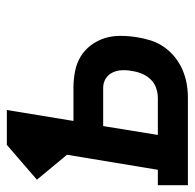

<svg xmlns="http://www.w3.org/2000/svg" viewBox="-46 -546 570 562"><g transform="rotate(-90 239.0 -265.0)"><path d="M-22 0V-88H23L67 -354L-6 -442L96 -530H198L166 -335H263Q287 -335 310.5 -330.5Q334 -326 353.5 -314.5Q373 -303 387 -284.5Q401 -266 408 -244.5Q415 -223 415 -198Q415 -173 411 -149Q408 -129 401.5 -108.5Q395 -88 382.5 -70Q370 -52 352.5 -38Q335 -24 315 -15.5Q295 -7 274.5 -3.5Q254 0 233 0ZM125 -88H233Q248 -88 262.5 -93Q277 -98 287.5 -109Q298 -120 304 -134Q310 -148 312 -163Q315 -177 314.5 -192Q314 -207 308 -220Q302 -233 290 -240.5Q278 -248 263 -248H151Z"/></g></svg>

Font: Iosevka Slab Semibold Oblique
Style: Regular
Weight: 600
Italic angle: -9°
Monospace: yes
Designer: Belleve Invis
Foundry: Belleve Invis
Version: Version 11.1.1; ttfautohint (v1.8.3)